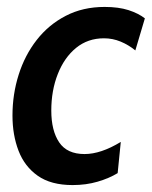

<svg xmlns="http://www.w3.org/2000/svg" viewBox="-20 -524 438 554"><path d="M189.5 10Q127 10 89 -16.8Q51 -43.5 33.5 -89Q16 -134.5 16 -190.5Q16 -252 33.8 -308.2Q51.5 -364.5 85.8 -408.5Q120 -452.5 169.5 -478.2Q219 -504 282 -504Q322 -504 350.8 -494.8Q379.5 -485.5 398 -471L370.5 -378.5Q351 -394.5 328 -404Q305 -413.5 280 -413.5Q233.5 -413.5 199.5 -385.8Q165.5 -358 146.8 -310.5Q128 -263 128 -205Q128 -147 150.8 -113.2Q173.5 -79.5 224 -79.5Q271 -79.5 328.5 -114.5L319.5 -24.5Q295 -9.5 261.8 0.2Q228.5 10 189.5 10Z"/></svg>

Font: Cabin Condensed SemiBold
Style: Italic
Weight: 600
Width: 3
Italic angle: -10°
Designer: Pablo Impallari
Foundry: Pablo Impallari. http://www.impallari.com Igino Marini. http://www.ikern.com
Version: Version 3.001; ttfautohint (v1.8.3)